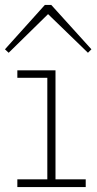

<svg xmlns="http://www.w3.org/2000/svg" viewBox="-37 -755 393 775"><path d="M154 0V-471H187V0ZM33 0V-31H309V0ZM33 -441V-471H187V-441ZM-2 -542 -17 -556 144 -735H170L332 -556L318 -542L157 -698Z"/></svg>

Font: BioRhyme ExtraBold ExtraLight
Style: Regular
Weight: 250
Version: Version 1.600;gftools[0.9.33]